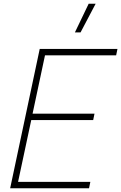

<svg xmlns="http://www.w3.org/2000/svg" viewBox="-20 -1000 644 1020"><path d="M408 -828H378L451 -980H488ZM34 0 191 -740H604L597 -706H219L153 -396H482L475 -362H146L76 -34H460L453 0Z"/></svg>

Font: Be Vietnam Pro Thin
Style: Italic
Weight: 100
Italic angle: -12°
Designer: Lam Bao, Tony Le, Vietanh Nguyen
Foundry: Yellow Type Foundry
Version: Version 1.002; ttfautohint (v1.8.3)